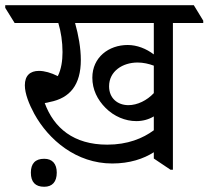

<svg xmlns="http://www.w3.org/2000/svg" viewBox="-59 -643 797 734"><path d="M370 -18C437 -18 490 -36 529 -61V-37L593 6H602V-555H718V-564L682 -623H-39V-613L-3 -555H164C174 -522 180 -483 180 -444C180 -410 175 -378 162 -352C136 -365 111 -372 90 -372C56 -372 36 -354 36 -317C36 -285 52 -245 72 -208C127 -108 233 -18 370 -18ZM462 -180C486 -180 509 -186 529 -198V-145C487 -114 429 -90 351 -90C222 -90 147 -154 112 -249C118 -250 125 -251 131 -253C209 -268 250 -319 250 -414C250 -459 241 -509 228 -555H529V-435C500 -457 465 -471 429 -471C357 -471 294 -424 294 -346C294 -301 313 -262 345 -230C377 -198 420 -180 462 -180ZM358 -313C358 -371 410 -404 467 -404C489 -404 510 -399 529 -392V-287C503 -259 466 -241 432 -241C391 -241 358 -267 358 -313ZM110 71C141 71 158 52 158 17C158 -17 141 -36 110 -36C76 -36 59 -18 59 17C59 53 76 71 110 71Z"/></svg>

Font: Noto Serif Devanagari SemiCondensed
Style: Regular
Weight: 400
Width: 4
Designer: Universal Thirst, Indian Type Foundry and the Monotype Design Team
Foundry: Monotype Imaging Inc.
Version: Version 2.004